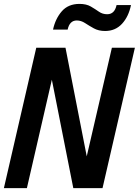

<svg xmlns="http://www.w3.org/2000/svg" viewBox="-20 -965 712 985"><path d="M0 0 166 -720H316L425 -163L554 -720H672L506 0H356L246 -556L118 0ZM519 -806Q486 -806 461.5 -819.5Q437 -833 416.5 -846.5Q396 -860 374 -860Q337 -860 327 -813H252Q264 -869 297 -907Q330 -945 388 -945Q423 -945 446 -931.5Q469 -918 487.5 -905Q506 -892 530 -892Q568 -892 578 -939H652Q640 -880 606 -843Q572 -806 519 -806Z"/></svg>

Font: Instrument Sans SemiCondensed SemiBold Italic
Style: Regular
Weight: 600
Width: 4
Italic angle: -13°
Designer: Rodrigo Fuenzalida
Foundry: fragTYPE
Version: Version 1.000; ttfautohint (v1.8.4.7-5d5b);gftools[0.9.28]